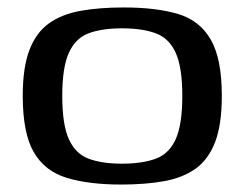

<svg xmlns="http://www.w3.org/2000/svg" viewBox="-20 -488 656 515"><path d="M305 7Q218 7 159 -11Q100 -29 70.5 -80Q41 -131 41 -231Q41 -307 59 -354Q77 -401 111.5 -425.5Q146 -450 196.5 -459Q247 -468 312 -468Q399 -468 457.5 -450.5Q516 -433 545.5 -381.5Q575 -330 575 -231Q575 -154 557 -107Q539 -60 504.5 -35.5Q470 -11 420 -2Q370 7 305 7ZM307 -49Q361 -49 397 -62Q433 -75 451 -114Q469 -153 469 -231Q469 -308 451 -347Q433 -386 397 -399Q361 -412 307 -412Q254 -412 218.5 -399Q183 -386 165 -347Q147 -308 147 -231Q147 -153 165 -114Q183 -75 218.5 -62Q254 -49 307 -49Z"/></svg>

Font: Genos Medium
Style: Regular
Weight: 500
Designer: Robert E. Leuschke
Foundry: Robert E. Leuschke
Version: Version 1.010; ttfautohint (v1.8.3)